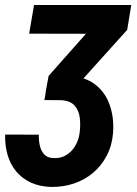

<svg xmlns="http://www.w3.org/2000/svg" viewBox="-31 -548 543 761"><path d="M104 -528.3H489.3L473.1 -429.7L248.5 -180.2H149.4L161.6 -247.1L309.6 -414.1L84.5 -414.6ZM160.6 -239.7 231.9 -246.1Q298.8 -247.1 341.6 -216.6Q384.3 -186 403.1 -134Q421.9 -82 417 -20.5Q413.1 28.8 392.1 68.8Q371.1 108.9 337.9 137Q304.7 165 261.7 179.4Q218.8 193.8 170.4 192.9Q125 191.4 90.6 175.3Q56.2 159.2 33 131.1Q9.8 103 -1 65.7Q-11.7 28.3 -10.7 -14.6L123 -14.2Q122.1 6.3 126.5 27.6Q130.9 48.8 143.8 63.5Q156.7 78.1 181.6 78.6Q210.9 80.1 232.9 65.9Q254.9 51.8 268.3 28.1Q281.7 4.4 284.7 -22.5Q288.6 -52.7 285.2 -81.5Q281.7 -110.4 264.6 -129.6Q247.6 -148.9 211.4 -150.9L145 -151.4Z"/></svg>

Font: Roboto Condensed
Style: Bold Italic
Weight: 700
Italic angle: -12°
Designer: Christian Robertson
Foundry: Google
Version: Version 3.0